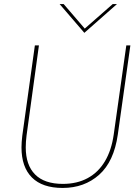

<svg xmlns="http://www.w3.org/2000/svg" viewBox="-20 -921 689 947"><path d="M289 6Q189 6 137.5 -45.5Q86 -97 86 -194Q86 -206 87 -221Q88 -236 90 -252L152 -697H172L111 -253Q109 -237 108 -222.5Q107 -208 107 -194Q107 -107 153 -60.5Q199 -14 290 -14Q360 -14 412.5 -42.5Q465 -71 497.5 -125.5Q530 -180 541 -258L603 -697H623L561 -257Q542 -124 469 -59Q396 6 289 6ZM396 -759 274 -901H294L398 -780L536 -901H557Z"/></svg>

Font: Hanken Grotesk Thin
Style: Italic
Weight: 250
Italic angle: -8°
Designer: Alfredo Marco Pradil
Foundry: Hanken Design Co.
Version: Version 3.013